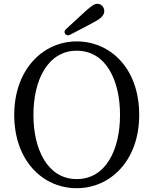

<svg xmlns="http://www.w3.org/2000/svg" viewBox="-20 -968 809 1011"><path d="M323 -790C329 -781 338 -780 349 -785C378 -800 408 -816 437 -831C450 -838 460 -843 474 -851C514 -871 529 -889 529 -910C529 -932 512 -948 493 -948C477 -948 463 -938 429 -908L328 -815C319 -806 317 -799 323 -790ZM55 -363C55 -119 208 23 384 23C561 23 713 -122 713 -363C713 -608 561 -750 384 -750C208 -750 55 -604 55 -363ZM156 -363C156 -547 232 -701 384 -701C537 -701 612 -547 612 -363C612 -179 537 -25 384 -25C232 -25 156 -179 156 -363Z"/></svg>

Font: 寒蝉锦书宋 Text
Style: Regular
Weight: 400
Designer: 寒蝉锦书宋{Warren} 思源宋体{Ryoko NISHIZUKA 西塚涼子 (kana & ideographs); Frank Grießhammer (Latin, Greek & Cyrillic); Wenlong ZHANG 
Foundry: Adobe & ChillType
Version: Version 2.000;Glyphs 3.1.1 (3135)